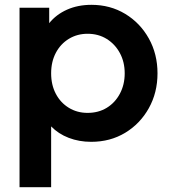

<svg xmlns="http://www.w3.org/2000/svg" viewBox="-20 -576 712 796"><path d="M61 200H192V-52Q222 -21 265 -4.5Q308 12 358 12Q437 12 499 -25.5Q561 -63 597 -127.5Q633 -192 633 -272Q633 -352 597 -416.5Q561 -481 499 -518.5Q437 -556 359 -556Q303 -556 258 -536Q213 -516 184 -480V-544H61ZM343 -108Q300 -108 265.5 -129Q231 -150 211.5 -187Q192 -224 192 -272Q192 -320 211.5 -357Q231 -394 265.5 -415Q300 -436 343 -436Q388 -436 422.5 -414.5Q457 -393 477 -356Q497 -319 497 -272Q497 -225 477 -187.5Q457 -150 422.5 -129Q388 -108 343 -108Z"/></svg>

Font: Plus Jakarta Sans
Style: Bold
Weight: 700
Designer: Gumpita Rahayu
Foundry: Tokotype
Version: Version 2.004; ttfautohint (v1.8.3)